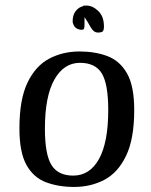

<svg xmlns="http://www.w3.org/2000/svg" viewBox="-20 -728 599 761"><path d="M274 13Q212 13 162.5 -5.5Q113 -24 85 -74Q57 -124 57 -219Q57 -334 89 -400.5Q121 -467 175 -495.5Q229 -524 295 -524Q357 -524 406 -505.5Q455 -487 483.5 -437Q512 -387 512 -292Q512 -178 480 -111Q448 -44 394 -15.5Q340 13 274 13ZM270 -32Q336 -32 372.5 -98Q409 -164 409 -292Q409 -395 383.5 -437Q358 -479 297 -479Q233 -479 195.5 -412.5Q158 -346 158 -218Q158 -116 184 -74Q210 -32 270 -32ZM368 -599Q351 -599 339.5 -620Q328 -641 315 -660Q315 -654 315 -647Q315 -640 315 -632Q315 -619 313 -614.5Q311 -610 303 -610Q292 -610 282 -616.5Q272 -623 268 -640Q267 -667 279.5 -683.5Q292 -700 311 -704Q312 -708 313 -708Q314 -708 314 -705Q318 -706 322 -706Q347 -706 369.5 -684.5Q392 -663 392 -623Q392 -609 387.5 -604Q383 -599 368 -599Z"/></svg>

Font: BriemHand
Style: Regular
Weight: 400
Designer: Gunnlaugur SE Briem, Eben Sorkin
Foundry: Sorkin Type
Version: Version 1.001; ttfautohint (v1.8.4.7-5d5b)